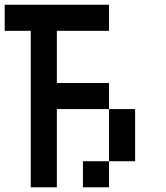

<svg xmlns="http://www.w3.org/2000/svg" viewBox="-20 -798 707 818"><path d="M555.6 -111.1H444.4V-333.3H555.6ZM444.4 0H333.3V-111.1H444.4ZM222.2 -444.4H444.4V-333.3H222.2V0H111.1V-666.7H0V-777.8H444.4V-666.7H222.2Z"/></svg>

Font: Pixeloid Sans
Style: Regular
Weight: 400
Designer: GGBotNet
Foundry: GGBotNet
Version: 0.5